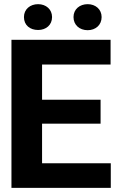

<svg xmlns="http://www.w3.org/2000/svg" viewBox="-20 -902 581 922"><path d="M35 0H512V-118H182V-308H463V-423H182V-592H511V-711H35ZM95 -820C95 -781 124 -758 163 -758C201 -758 230 -782 230 -820C230 -857 201 -882 163 -882C125 -882 95 -858 95 -820ZM333 -820C333 -782 362 -757 401 -757C439 -757 468 -782 468 -820C468 -857 439 -882 401 -882C363 -882 333 -858 333 -820Z"/></svg>

Font: Asimov Pro
Style: Bd
Weight: 700
Designer: Google
Version: Version 2.000980; 2014